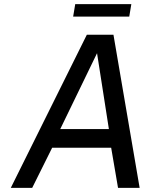

<svg xmlns="http://www.w3.org/2000/svg" viewBox="-20 -904 722 924"><path d="M398 -737H526L652 0H548L515 -193H231L135 0H32ZM504 -283 447 -648 270 -283ZM342 -884H612L602 -824H332Z"/></svg>

Font: Exo Medium
Style: Italic
Weight: 500
Italic angle: -9°
Designer: Natanael Gama
Foundry: Natanael Gama
Version: Version 1.500; ttfautohint (v1.6)